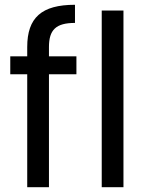

<svg xmlns="http://www.w3.org/2000/svg" viewBox="-20 -784 614 804"><path d="M23 -473H94V0H185V-473H300V-548H185V-587C185 -659 214 -688 294 -688V-764C154 -764 94 -710 94 -587V-548H23ZM406 0H497V-740H406Z"/></svg>

Font: Poppins
Style: Regular
Weight: 400
Designer: Ninad Kale (Devanagari), Jonny Pinhorn (Latin)
Foundry: Indian Type Foundry
Version: 4.004